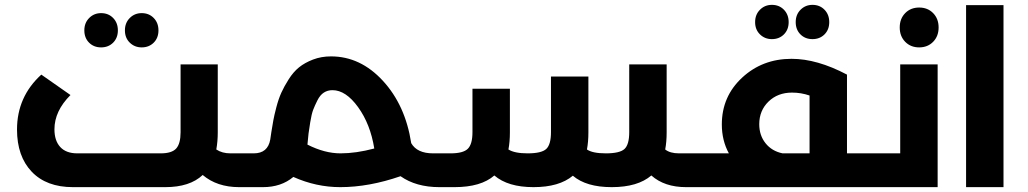

<svg xmlns="http://www.w3.org/2000/svg" viewBox="-20 -770 4229 790"><path d="M396 -716Q426 -716 445.5 -696Q465 -676 465 -645Q465 -614 445.5 -594.5Q426 -575 396 -575Q366 -575 346.5 -594.5Q327 -614 327 -645Q327 -676 347 -696Q367 -716 396 -716ZM563 -575Q534 -575 514 -594.5Q494 -614 494 -645Q494 -676 514 -696Q534 -716 563 -716Q593 -716 612.5 -696Q632 -676 632 -645Q632 -614 612.5 -594.5Q593 -575 563 -575ZM1010 -139Q1030 -139 1030 -70Q1030 0 1010 0H964Q873 0 814 -50Q761 0 660 0H280Q171 0 110.5 -63.5Q50 -127 50 -237Q50 -372 150 -463L270 -379Q204 -313 204 -238Q204 -191 228 -165Q252 -139 298 -139H641Q687 -139 705 -159Q723 -179 723 -226V-505H876V-225Q876 -188 870 -155Q894 -139 928 -139Z M1798 -139Q1818 -139 1818 -70Q1818 0 1798 0H1788Q1692 0 1628 -45Q1498 0 1380 0Q1281 0 1187 -42Q1137 0 1062 0H1010Q990 0 990 -70Q990 -139 1010 -139H1024Q1082 -139 1092 -196Q1092 -199 1096.5 -226.5Q1101 -254 1104.5 -274Q1108 -294 1117 -328.5Q1126 -363 1137.5 -388.5Q1149 -414 1168 -444Q1187 -474 1210.5 -493Q1234 -512 1268 -525Q1302 -538 1342 -538Q1463 -538 1555.5 -437.5Q1648 -337 1672 -181Q1696 -139 1762 -139ZM1245 -175Q1316 -139 1381 -139Q1445 -139 1520 -159Q1504 -259 1453.5 -329Q1403 -399 1348 -399Q1328 -399 1312.5 -389Q1297 -379 1286 -357Q1275 -335 1268.5 -318Q1262 -301 1256.5 -267Q1251 -233 1249.5 -220.5Q1248 -208 1245 -175Z M2871 -139Q2891 -139 2891 -70Q2891 0 2871 0H2803Q2714 0 2660 -48Q2604 0 2497 0Q2392 0 2337 -47Q2281 0 2175 0Q2070 0 2014 -48Q1959 0 1850 0H1798Q1778 0 1778 -70Q1778 -139 1798 -139H1834Q1886 -139 1905 -158Q1924 -177 1924 -226V-405H2078V-225Q2078 -186 2072 -155Q2097 -139 2151 -139Q2208 -139 2227.5 -157Q2247 -175 2247 -226V-455H2401V-225Q2401 -186 2395 -155Q2418 -139 2473 -139Q2530 -139 2549.5 -157Q2569 -175 2569 -226V-505H2723V-225Q2723 -186 2717 -155Q2737 -139 2774 -139Z M3156 -609Q3127 -609 3107 -628.5Q3087 -648 3087 -679Q3087 -710 3107 -730Q3127 -750 3156 -750Q3186 -750 3205.5 -730Q3225 -710 3225 -679Q3225 -648 3205.5 -628.5Q3186 -609 3156 -609ZM3323 -750Q3353 -750 3372.5 -730Q3392 -710 3392 -679Q3392 -648 3372.5 -628.5Q3353 -609 3323 -609Q3293 -609 3273.5 -628.5Q3254 -648 3254 -679Q3254 -710 3274 -730Q3294 -750 3323 -750ZM3578 -139Q3598 -139 3598 -70Q3598 0 3578 0H2871Q2851 0 2851 -70Q2851 -139 2871 -139H2979Q2950 -192 2950 -258Q2950 -373 3033.5 -450.5Q3117 -528 3237 -528Q3342 -528 3465 -463V-139ZM3104 -259Q3104 -213 3130 -180.5Q3156 -148 3200 -139H3311V-377Q3276 -389 3239 -389Q3180 -389 3142 -352Q3104 -315 3104 -259Z M3819.5 -598Q3797 -575 3762 -575Q3727 -575 3704.5 -598Q3682 -621 3682 -657Q3682 -693 3704.5 -716Q3727 -739 3762 -739Q3797 -739 3819.5 -716Q3842 -693 3842 -657Q3842 -621 3819.5 -598ZM3684 -139V-505H3838V0H3578Q3558 0 3558 -70Q3558 -139 3578 -139Z M3955 0V-749H4109V0Z"/></svg>

Font: Montserrat-Arabic SemiBold
Style: Regular
Weight: 600
Designer: Mohamed Gaber
Foundry: Kief Type Foundry
Version: Version 5.008;PS 005.008;hotconv 1.0.88;makeotf.lib2.5.64775